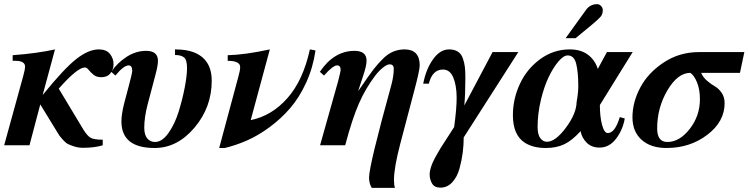

<svg xmlns="http://www.w3.org/2000/svg" viewBox="-43 -700 3606 925"><path d="M163 -244H164Q267 -371 325.5 -416.5Q384 -462 433 -462Q469 -462 486.5 -440.5Q504 -419 504 -390Q504 -366 489 -347Q474 -328 445 -328Q422 -328 407.5 -340Q393 -352 384 -363.5Q375 -375 366 -375Q330 -375 240 -273L358 -77Q377 -46 393 -36.5Q409 -27 452 -27V0Q413 12 357 12Q335 12 316 6Q297 0 285.5 -5.5Q274 -11 261 -25.5Q248 -40 244 -45.5Q240 -51 230 -68L219 -86L151 -197L99 0H-23L69 -334Q78 -368 78 -378Q78 -407 32 -407H18V-434Q137 -443 222 -462Z M800 -435V-462Q853 -462 888 -449Q977 -416 977 -311Q977 -183 894 -85Q811 13 702 13Q542 13 542 -115Q542 -149 555 -201L579 -292Q593 -344 594 -358Q594 -385 577 -385Q553 -385 513 -336L493 -354Q521 -396 566 -425.5Q611 -455 661 -455Q718 -455 718 -407Q718 -384 706 -340L668 -196Q652 -134 652 -85Q652 -50 666.5 -33Q681 -16 704 -16Q738 -16 768.5 -59Q799 -102 817.5 -161.5Q836 -221 847 -278.5Q858 -336 858 -372Q858 -411 844 -423Q830 -435 800 -435Z M1450 -462 1477 -457Q1465 -374 1432 -302Q1399 -230 1355 -179Q1311 -128 1256 -87.5Q1201 -47 1147.5 -23.5Q1094 0 1040 13H1013L1106 -333Q1114 -361 1114 -377Q1114 -407 1054 -407V-434Q1137 -436 1257 -462L1165 -122H1167Q1266 -142 1341.5 -227Q1417 -312 1450 -462Z M1683 -263H1684Q1735 -338 1757 -366.5Q1779 -395 1806 -421Q1849 -462 1906 -462Q1979 -462 1979 -385Q1979 -361 1953 -264L1885 -6Q1855 109 1855 167Q1855 193 1860 205H1748Q1735 184 1735 155Q1735 98 1843 -293Q1854 -335 1854 -369Q1854 -390 1834 -390Q1821 -390 1801 -373.5Q1781 -357 1765 -336Q1718 -274 1686 -201Q1654 -128 1620 0H1499L1586 -309Q1598 -355 1598 -364Q1598 -385 1581 -385Q1561 -385 1518 -336L1498 -354Q1566 -455 1665 -455Q1723 -455 1723 -408Q1723 -382 1705 -330Z M2454 -449 2191 -38Q2191 -3 2186.5 33.5Q2182 70 2171 111Q2160 152 2136 178Q2112 204 2079 204Q2050 204 2038.5 184Q2027 164 2027 141Q2027 124 2033.5 104Q2040 84 2053.5 59Q2067 34 2079 14.5Q2091 -5 2112.5 -37.5Q2134 -70 2145 -88Q2157 -176 2157 -229Q2157 -287 2141 -326Q2125 -365 2091 -365Q2040 -365 2023 -297H1996Q2009 -366 2043 -414Q2077 -462 2121 -462Q2146 -462 2162.5 -451.5Q2179 -441 2186.5 -420Q2194 -399 2196.5 -378.5Q2199 -358 2199 -327Q2199 -247 2194 -192L2330 -449Z M2682 -516 2780 -652Q2800 -680 2834 -680Q2844 -680 2852.5 -671.5Q2861 -663 2861 -651Q2861 -632 2851 -620Q2841 -608 2811 -583L2730 -516ZM3005 -449 2847 -194Q2847 -138 2857.5 -98.5Q2868 -59 2885 -59Q2920 -59 2943 -136L2967 -129Q2957 -73 2924.5 -31Q2892 11 2846 11Q2807 11 2783.5 -12.5Q2760 -36 2754 -68Q2713 -23 2675.5 -5Q2638 13 2586 13Q2526 13 2486 -12Q2428 -49 2428 -145Q2428 -224 2462 -296.5Q2496 -369 2560 -415.5Q2624 -462 2702 -462Q2756 -462 2790 -436Q2824 -410 2837 -368L2881 -449ZM2743 -285Q2743 -352 2733 -392.5Q2723 -433 2692 -433Q2672 -433 2647 -403.5Q2622 -374 2600 -328Q2578 -282 2562.5 -217Q2547 -152 2547 -88Q2547 -52 2560 -34.5Q2573 -17 2592 -17Q2633 -17 2683.5 -85Q2734 -153 2735 -209Q2743 -253 2743 -285Z M3543 -449 3522 -349H3335Q3344 -327 3364.5 -310Q3385 -293 3402.5 -283Q3420 -273 3434 -252.5Q3448 -232 3448 -203Q3448 -114 3364.5 -50.5Q3281 13 3168 13Q3092 13 3048 -26.5Q3004 -66 3004 -135Q3004 -207 3041.5 -278Q3079 -349 3154.5 -399Q3230 -449 3324 -449ZM3329 -222Q3329 -268 3315.5 -302Q3302 -336 3283 -349Q3222 -349 3172.5 -265Q3123 -181 3123 -81Q3123 -16 3172 -16Q3231 -16 3280 -79Q3329 -142 3329 -222Z"/></svg>

Font: STIX
Style: Bold Italic
Weight: 700
Italic angle: -16.33°
Designer: MicroPress Inc., with final additions and corrections provided by Coen Hoffman, Elsevier (retired)
Version: Version 1.1.1